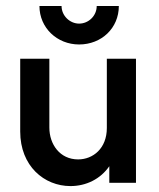

<svg xmlns="http://www.w3.org/2000/svg" viewBox="-20 -614 533 645"><path d="M245.8 -464.6C320.8 -464.6 379.2 -519.4 379.2 -593.8H304.9C304.9 -561.1 277.8 -534.7 245.8 -534.7C214.6 -534.7 186.8 -561.1 186.8 -593.8H112.5C112.5 -520.8 171.5 -464.6 245.8 -464.6ZM216.7 11.1C269.4 11.1 317.4 -12.5 347.2 -55.6V0H436.8V-416.7H338.9V-184C338.9 -115.3 292.4 -78.5 242.4 -78.5C181.2 -78.5 145.8 -129.2 145.8 -185.4V-416.7H47.9V-172.2C47.9 -56.2 128.5 11.1 216.7 11.1Z"/></svg>

Font: Afacad Medium
Style: Regular
Weight: 500
Designer: Kristian Moeller
Foundry: Dicotype
Version: Version 1.000